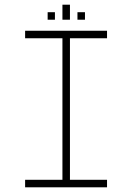

<svg xmlns="http://www.w3.org/2000/svg" viewBox="-20 -798 562 818"><path d="M278 -635V-32H436V0H87V-32H246V-635H87V-667H436V-635ZM214 -714H183V-746H214ZM342 -714H310V-746H342ZM278 -714H246V-778H278Z"/></svg>

Font: Zector
Style: Regular
Weight: 400
Designer: GGBot
Version: 0.72